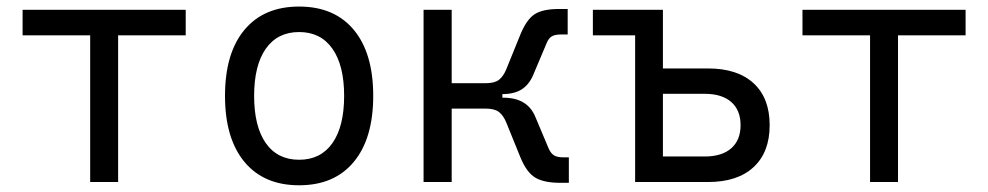

<svg xmlns="http://www.w3.org/2000/svg" viewBox="-20 -547 2970 577"><path d="M251 0V-440.9H47.9V-517.6H538.1V-440.9H335V0Z M878.9 9.8Q772.9 9.8 714.6 -60.5Q656.2 -130.9 656.2 -258.8Q656.2 -387.2 714.6 -457.3Q772.9 -527.3 878.9 -527.3Q984.9 -527.3 1043.2 -457.3Q1101.6 -387.2 1101.6 -258.8Q1101.6 -130.9 1043.2 -60.5Q984.9 9.8 878.9 9.8ZM878.9 -66.9Q943.8 -66.9 979 -116.9Q1014.2 -167 1014.2 -258.8Q1014.2 -350.6 979 -400.6Q943.8 -450.7 878.9 -450.7Q814 -450.7 778.8 -400.6Q743.7 -350.6 743.7 -258.8Q743.7 -167 778.8 -116.9Q814 -66.9 878.9 -66.9Z M1252.9 0V-517.6H1337.4V-296.9H1438.5Q1466.3 -296.9 1479.5 -307.1Q1492.7 -317.4 1501.5 -338.9L1543.9 -443.4Q1562.5 -488.8 1586.9 -504.4Q1611.3 -520 1660.2 -520H1686V-443.4H1666Q1648.4 -443.4 1638.7 -438Q1628.9 -432.6 1622.6 -417L1582 -320.8Q1569.8 -292.5 1547.6 -278.3Q1525.4 -264.2 1489.7 -264.2V-253.4H1492.7Q1564.5 -253.4 1588.4 -196.8L1628.9 -100.6Q1635.7 -85.4 1645.5 -79.8Q1655.3 -74.2 1672.4 -74.2H1689.5V2.4H1663.6Q1614.7 2.4 1588.6 -13.2Q1562.5 -28.8 1543.9 -74.2L1501.5 -178.7Q1492.7 -200.2 1479.5 -210.4Q1466.3 -220.7 1438.5 -220.7H1337.4V0Z M1888.7 0V-440.9H1761.7V-517.6H1972.2V-341.3H2107.9Q2196.3 -341.3 2244.6 -296.9Q2293 -252.4 2293 -170.9Q2293 -89.4 2244.6 -44.7Q2196.3 0 2107.9 0ZM1972.2 -76.7H2097.7Q2149.4 -76.7 2177.5 -101.3Q2205.6 -126 2205.6 -170.9Q2205.6 -215.8 2177.5 -240.5Q2149.4 -265.1 2097.7 -265.1H1972.2Z M2594.7 0V-440.9H2391.6V-517.6H2881.8V-440.9H2678.7V0Z"/></svg>

Font: CaskaydiaMono NF SemiLight
Style: Regular
Weight: 350
Designer: Aaron Bell
Foundry: Saja Typeworks
Version: Version 2111.001; ttfautohint (v1.8.4);Nerd Fonts 3.1.1